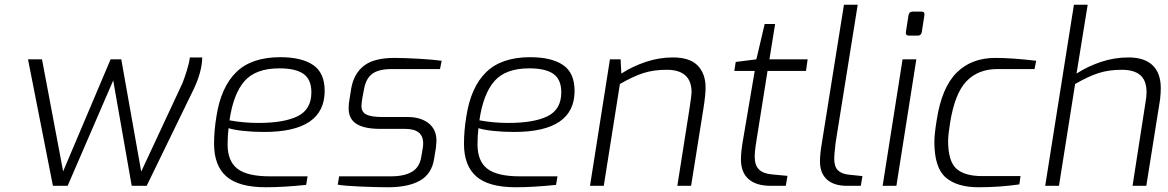

<svg xmlns="http://www.w3.org/2000/svg" viewBox="-20 -783 4922 809"><path d="M98 -533H157L246 -61L446 -533H491L575 -60L749 -433Q758 -456 767.5 -486.5Q777 -517 780 -541H832Q832 -511 822 -475.5Q812 -440 796 -407L598 0H535L457 -444L265 0H203Z M882 -177Q882 -233 892 -293Q911 -416 975.5 -479Q1040 -542 1161 -542Q1251 -542 1299.5 -509Q1348 -476 1348 -400Q1348 -227 1093 -227Q1046 -227 1005 -231.5Q964 -236 943 -243Q939 -212 939 -174Q939 -104 980.5 -72Q1022 -40 1117 -40H1276L1270 -4Q1173 6 1100 6Q986 6 934 -39.5Q882 -85 882 -177ZM1292 -394Q1292 -448 1259 -471.5Q1226 -495 1157 -495Q1057 -495 1010 -441Q963 -387 947 -276Q1006 -265 1069 -265Q1177 -265 1234.5 -293.5Q1292 -322 1292 -394Z M1403 -5 1409 -40H1627Q1683 -40 1715.5 -59Q1748 -78 1755 -122L1762 -163Q1763 -169 1763 -179Q1763 -210 1744 -225Q1725 -240 1686 -240H1582Q1515 -240 1482 -261Q1449 -282 1449 -326Q1449 -347 1453 -367L1460 -411Q1471 -473 1513.5 -506Q1556 -539 1642 -539Q1681 -539 1743 -535.5Q1805 -532 1841 -527L1834 -492H1631Q1575 -492 1548.5 -472Q1522 -452 1514 -408L1507 -371Q1503 -348 1503 -336Q1503 -311 1523.5 -300.5Q1544 -290 1592 -290H1697Q1752 -290 1785.5 -264Q1819 -238 1819 -190Q1819 -182 1817 -162L1809 -113Q1799 -50 1749.5 -22Q1700 6 1615 6Q1566 6 1497 3Q1428 0 1403 -5Z M1935 -177Q1935 -233 1945 -293Q1964 -416 2028.5 -479Q2093 -542 2214 -542Q2304 -542 2352.5 -509Q2401 -476 2401 -400Q2401 -227 2146 -227Q2099 -227 2058 -231.5Q2017 -236 1996 -243Q1992 -212 1992 -174Q1992 -104 2033.5 -72Q2075 -40 2170 -40H2329L2323 -4Q2226 6 2153 6Q2039 6 1987 -39.5Q1935 -85 1935 -177ZM2345 -394Q2345 -448 2312 -471.5Q2279 -495 2210 -495Q2110 -495 2063 -441Q2016 -387 2000 -276Q2059 -265 2122 -265Q2230 -265 2287.5 -293.5Q2345 -322 2345 -394Z M2550 -533H2595L2598 -473Q2646 -504 2702 -522.5Q2758 -541 2815 -541Q2887 -541 2920 -506.5Q2953 -472 2953 -414Q2953 -383 2944 -326L2892 0H2834L2885 -324Q2894 -383 2894 -394Q2894 -489 2789 -489Q2734 -489 2690.5 -475Q2647 -461 2592 -429L2524 0H2466Z M3102 -111Q3102 -145 3111 -195L3160 -484H3074L3080 -522L3167 -533L3202 -682H3246L3222 -533H3383L3376 -484H3214L3168 -195Q3167 -190 3163.5 -165.5Q3160 -141 3160 -122Q3160 -87 3178 -69Q3196 -51 3234 -48L3298 -42L3291 0H3228Q3166 0 3134 -28.5Q3102 -57 3102 -111Z M3435 -103Q3435 -135 3443 -181L3536 -763H3594L3503 -195L3500 -174Q3495 -129 3495 -115Q3495 -81 3510.5 -65.5Q3526 -50 3557 -47L3614 -41L3607 0H3549Q3494 0 3464.5 -26.5Q3435 -53 3435 -103Z M3797 -648 3808 -719Q3811 -734 3825 -734H3864Q3877 -734 3875 -719L3864 -648Q3861 -633 3848 -633H3809Q3802 -633 3799 -637Q3796 -641 3797 -648ZM3783 -533H3841L3757 0H3699Z M3917 -185Q3917 -218 3927 -278Q3948 -414 4010.5 -476.5Q4073 -539 4174 -539Q4242 -539 4346 -527L4339 -492H4182Q4102 -492 4052.5 -441Q4003 -390 3983 -264Q3975 -214 3975 -189Q3975 -104 4009.5 -72.5Q4044 -41 4119 -41H4280L4275 -6Q4191 6 4103 6Q4012 6 3964.5 -35.5Q3917 -77 3917 -185Z M4505 -763H4563L4516 -473Q4564 -504 4620 -522.5Q4676 -541 4735 -541Q4802 -541 4836.5 -508Q4871 -475 4871 -411Q4871 -390 4868 -364L4810 0H4752L4807 -354Q4811 -374 4811 -394Q4811 -444 4784.5 -466.5Q4758 -489 4707 -489Q4652 -489 4608.5 -475Q4565 -461 4510 -429L4442 0H4384Z"/></svg>

Font: Exo Light
Style: Italic
Weight: 300
Italic angle: -9°
Designer: Natanael Gama
Foundry: Natanael Gama
Version: Version 1.500; ttfautohint (v1.6)